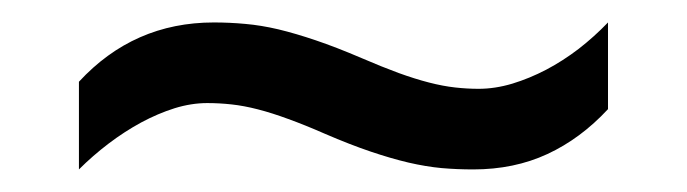

<svg xmlns="http://www.w3.org/2000/svg" viewBox="-20 -438 612 171"><path d="M269.5 -318.8Q251.5 -326.7 236.8 -332Q222.2 -337.4 209.7 -340.6Q197.3 -343.8 186.3 -345Q175.3 -346.2 164.6 -346.2Q150.4 -346.2 135.5 -341.6Q120.6 -336.9 105.7 -328.9Q90.8 -320.8 76.7 -310.1Q62.5 -299.3 50.3 -287.1V-365.2Q99.1 -418 170.4 -418Q184.6 -418 198.5 -416.7Q212.4 -415.5 227.8 -411.9Q243.2 -408.2 261.2 -402.1Q279.3 -396 302.2 -386.2Q320.3 -378.4 335 -373Q349.6 -367.7 362.1 -364.5Q374.5 -361.3 385.3 -360.1Q396 -358.9 406.2 -358.9Q420.9 -358.9 436.3 -363.5Q451.7 -368.2 466.6 -376Q481.4 -383.8 495.4 -394.5Q509.3 -405.3 521.5 -418V-340.8Q497.1 -314.5 467.5 -300.8Q438 -287.1 401.4 -287.1Q387.2 -287.1 373.3 -288.3Q359.4 -289.6 343.8 -293.2Q328.1 -296.9 310.1 -303Q292 -309.1 269.5 -318.8Z"/></svg>

Font: Noto Sans Malayalam
Style: Regular
Weight: 400
Designer: Monotype Design team
Foundry: Monotype Imaging Inc.
Version: Version 1.02